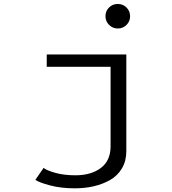

<svg xmlns="http://www.w3.org/2000/svg" viewBox="-20 -782 890 994"><path d="M526 -698Q526 -725 544.5 -743.2Q563 -761.5 590 -761.5Q616.5 -761.5 635 -743Q653.5 -724.5 653.5 -698Q653.5 -671.5 635 -653Q616.5 -634.5 590 -634.5Q563.5 -634.5 544.8 -653Q526 -671.5 526 -698ZM634 -500V1Q634 51 611.5 89.2Q589 127.5 550.5 149.5Q512 171.5 466 182.2Q420 193 367.5 193Q296 193 238.8 177.8Q181.5 162.5 163 149L206 87Q219.5 99.5 265 112.5Q310.5 125.5 370 125.5Q452 125.5 502.2 87.5Q552.5 49.5 552.5 -24.5V-436H222V-500Z"/></svg>

Font: League Mono Wide Light
Style: Regular
Weight: 300
Width: 8
Designer: Tyler Finck
Foundry: The League of Moveable Type / Tyler Finck
Version: Version 2.210